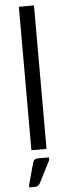

<svg xmlns="http://www.w3.org/2000/svg" viewBox="-64 -819 376 1050"><g transform="rotate(-5 123.5 -293.5)"><path d="M165 -787.6V0H82V-787.6ZM52.7 189 85.4 69.8Q90.8 47.4 113.3 47.4H174.3V61.5L112.3 183.6Q103 201.7 82 201.7H52.7Z"/></g></svg>

Font: Lycee Sans
Style: Regular
Weight: 400
Designer: Justin Alvin
Foundry: Alkove Design
Version: Version 1.030